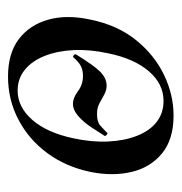

<svg xmlns="http://www.w3.org/2000/svg" viewBox="-7 -432 453 479"><g transform="rotate(-90 219.5 -192.5)"><path d="M171 14Q111 14 76 -15Q41 -44 30 -91Q19 -138 30 -193Q43 -255 77 -301Q111 -347 160.5 -373Q210 -399 268 -399Q326 -399 361.5 -372Q397 -345 410 -298.5Q423 -252 410 -193Q396 -125 358.5 -79Q321 -33 271.5 -9.5Q222 14 171 14ZM207 -11Q250 -11 281.5 -48Q313 -85 326 -149Q336 -195 334 -235.5Q332 -276 319.5 -307.5Q307 -339 285 -357Q263 -375 233 -375Q192 -375 160 -338.5Q128 -302 114 -236Q104 -190 106 -149Q108 -108 120.5 -76.5Q133 -45 155 -28Q177 -11 207 -11ZM127 -151Q126 -150 122.5 -153Q119 -156 120 -158Q129 -172 141 -190.5Q153 -209 168.5 -223Q184 -237 200 -237Q215 -237 231.5 -224.5Q248 -212 270 -212Q284 -212 294.5 -217.5Q305 -223 316 -236Q318 -238 321.5 -234.5Q325 -231 323 -229Q296 -185 280 -169Q264 -153 245 -153Q234 -153 223 -159Q212 -165 201 -171Q190 -177 175 -177Q155 -177 146 -169Q137 -161 127 -151Z"/></g></svg>

Font: Cormorant SemiBold
Style: Italic
Weight: 600
Italic angle: -10°
Designer: Christian Thalmann (Catharsis Fonts)
Foundry: Catharsis Fonts
Version: Version 4.000